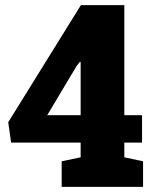

<svg xmlns="http://www.w3.org/2000/svg" viewBox="-20 -731 597 751"><path d="M221.2 0V-100.1L295.4 -115.7V-173.3H23.4L12.2 -252.9L296.4 -710.9H466.3V-280.3H535.6V-173.3H466.3V-115.7L539.6 -100.1V0ZM164.6 -280.3H295.4V-488.3L292.5 -489.3L279.3 -472.2Z"/></svg>

Font: Roboto Slab LO Black
Style: Regular
Weight: 900
Designer: Google
Version: Version 2.000